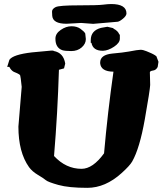

<svg xmlns="http://www.w3.org/2000/svg" viewBox="-20 -905 806 937"><path d="M522.5 -885.3Q596.7 -885.3 597.2 -839.8Q597.2 -827.6 579.8 -813.5Q562.5 -799.3 553.2 -798.8L434.6 -788.6L376 -793L304.7 -789.1H304.2Q238.3 -789.1 234.9 -827.6Q233.9 -834.5 233.9 -848.1Q233.9 -861.8 251.7 -870.4Q269.5 -878.9 363.3 -878.9Q457 -878.9 481.9 -882.1Q506.8 -885.3 522.5 -885.3ZM398.9 -713.9Q398.9 -691.4 378.7 -673.6Q358.4 -655.8 327.6 -655.8Q296.9 -655.8 283.7 -660.2Q250.5 -672.4 250.5 -715.3Q250.5 -715.8 250.5 -716.8Q250.5 -741.2 276.4 -759Q302.2 -776.9 328.9 -776.9Q355.5 -776.9 373 -764.2Q390.6 -751.5 396 -741.7L398.9 -714.8ZM481.4 -657.2Q433.6 -657.2 426.3 -695.8H422.9V-709Q422.9 -755.9 473.1 -769L503.9 -774.4L533.2 -767.6V-765.6Q556.2 -754.4 562.5 -736.3H564.9V-716.3Q564.9 -695.8 536.6 -677Q508.3 -658.2 482.9 -657.2ZM69.8 -287.1 85.9 -481Q80.6 -532.2 78.6 -536.6Q75.7 -542.5 64 -547.4Q52.2 -552.2 46.9 -554.7Q34.2 -561.5 25.4 -578.6H15.1L25.9 -613.3Q43.5 -638.7 136.2 -649.4L231 -658.2H239.7L242.2 -656.2Q290 -647.5 298.3 -594.7L292.5 -571.3L267.6 -564.5Q261.2 -352.5 243.7 -143.6Q301.8 -81.1 377.9 -81.1Q433.1 -81.1 487.8 -156.7Q505.4 -356.9 533.7 -555.2Q472.7 -555.7 468.8 -596.2V-599.6Q468.8 -637.7 527.8 -643.6Q581.1 -648.4 607.9 -653.3Q653.3 -662.1 665.8 -662.1Q678.2 -662.1 695.1 -655Q711.9 -647.9 717.5 -645.5Q723.1 -643.1 727.5 -640.6Q736.8 -635.7 743.2 -630.4L753.4 -603.5L749.5 -578.1Q741.7 -563 728 -561Q711.4 -558.6 711.4 -552.2V-551.8L712.9 -490.2Q711.9 -465.8 686.8 -323.2Q661.6 -180.7 625 -116.7Q613.3 -96.2 573.7 -60.5Q494.1 11.7 406.2 11.7Q315.4 11.7 264.9 -2.4Q214.4 -16.6 203.9 -25.6Q193.4 -34.7 165 -51.5Q136.7 -68.4 121.6 -89.4Q69.8 -162.1 69.8 -287.1Z"/></svg>

Font: Drukaatie burti
Style: Heavy
Weight: 800
Version: Version 0.14